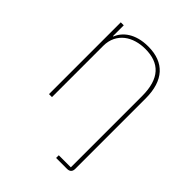

<svg xmlns="http://www.w3.org/2000/svg" viewBox="-201 -638 957 957"><g transform="rotate(45 278.0 -159.0)"><path d="M355 181H440V-321C440 -445 385 -499 285 -499C244 -499 203 -488 174 -465C145 -442 126 -407 126 -362V0H105V-506H126V-430H129C146 -475 196 -518 287 -518C400 -518 461 -452 461 -325V171C461 190 451 200 432 200H355Z"/></g></svg>

Font: Plexus Sans Thin
Style: Regular
Weight: 250
Version: Version 2.001;PS 002.001;hotconv 1.0.70;makeotf.lib2.5.58329